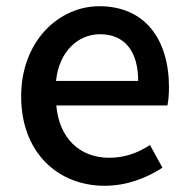

<svg xmlns="http://www.w3.org/2000/svg" viewBox="-20 -584 605 617"><path d="M316 13C388 13 451 -12 502 -45L462 -118C422 -92 380 -77 331 -77C236 -77 170 -140 161 -245H518C521 -258 523 -281 523 -303C523 -459 445 -564 299 -564C170 -564 48 -453 48 -274C48 -93 167 13 316 13ZM160 -324C170 -420 232 -474 301 -474C381 -474 424 -419 424 -324Z"/></svg>

Font: Kinto Sans Med
Style: Regular
Weight: 500
Designer: Authors: Ryoko NISHIZUKA  (kana & ideographs); Paul D. Hunt (Latin, Greek & Cyrillic); Wenlong ZHANG  (bopomofo); Sandol
Foundry: Adobe Systems Incorporated, ookami Inc.
Version: Version 0.001